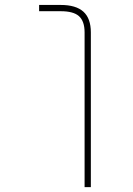

<svg xmlns="http://www.w3.org/2000/svg" viewBox="-20 -565 540 779"><path d="M323.2 194.3V-433.6Q323.2 -479.5 299.8 -500Q277.3 -519.5 226.6 -519.5H138.7V-544.9H226.6Q288.1 -544.9 318.4 -517.6Q348.6 -490.2 348.6 -433.6V194.3Z"/></svg>

Font: Mgen+ 1m thin
Style: Regular
Weight: 100
Designer: [Source Han Sans]
Ryoko NISHIZUKA  (kana & ideographs); Paul D. Hunt (Latin, Greek & Cyrillic); Wenlong ZHANG  (bopomofo
Version: Version 1.059.20150602